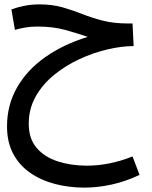

<svg xmlns="http://www.w3.org/2000/svg" viewBox="-20 -461 693 875"><path d="M365 394Q293 394 229 377Q165 360 116 325.5Q67 291 39.5 238.5Q12 186 12 115Q12 18 57.5 -62Q103 -142 186 -200.5Q269 -259 380 -293Q333 -309 277.5 -324.5Q222 -340 151 -340Q120 -340 94.5 -335.5Q69 -331 48 -325L32 -418Q58 -428 91 -434.5Q124 -441 158 -441Q219 -441 265.5 -427.5Q312 -414 355 -397Q398 -380 448 -367Q498 -354 565 -354H584L589 -251Q535 -251 470.5 -236Q406 -221 343 -192Q280 -163 227 -120Q174 -77 142.5 -21Q111 35 111 103Q111 171 147 213Q183 255 243.5 274.5Q304 294 376 294Q478 294 584 252L616 336Q553 366 489 380Q425 394 365 394Z"/></svg>

Font: Noto Sans Arabic Med
Style: Regular
Weight: 500
Designer: Monotype Design Team, Nadine Chahine, Nizar Qandah and Khaled Hosny
Foundry: Monotype Imaging Inc.
Version: Version 2.012; ttfautohint (v1.8.4.7-5d5b)